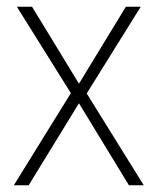

<svg xmlns="http://www.w3.org/2000/svg" viewBox="-20 -549 469 569"><path d="M190 -273 30 -529H75L214 -301L353 -529H397L237 -272L406 0H362L214 -243L65 0H21Z"/></svg>

Font: Noto Sans Telugu SemiCondensed ExtraLight
Style: Regular
Weight: 200
Width: 4
Designer: Jelle Bosma - Monotype Design Team
Foundry: Monotype Imaging Inc.
Version: Version 2.005; ttfautohint (v1.8.4.7-5d5b)